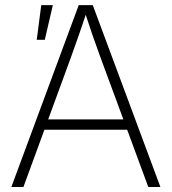

<svg xmlns="http://www.w3.org/2000/svg" viewBox="-20 -748 687 768"><path d="M25.4 0 294.9 -727.5H351.1L621.6 0H573.2L381.3 -520Q366.7 -559.6 350.8 -605.2Q335 -650.9 316.4 -708H329.1Q310.5 -650.9 294.4 -605Q278.3 -559.1 264.2 -520L73.7 0ZM141.6 -229V-270.5H505.4V-229ZM127 -588.9 145 -727.5H191.4L159.2 -588.9Z"/></svg>

Font: Inter 18pt ExtraLight
Style: Regular
Weight: 250
Designer: Rasmus Andersson
Foundry: rsms
Version: Version 4.001;git-66647c0bb